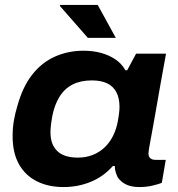

<svg xmlns="http://www.w3.org/2000/svg" viewBox="-20 -744 719 776"><path d="M237 12Q175 12 128.5 -11.5Q82 -35 56.5 -80.5Q31 -126 31 -194Q31 -226 36 -256Q41 -286 50 -315Q71 -392 109.5 -441.5Q148 -491 201.5 -515Q255 -539 318 -539Q355 -539 387 -530.5Q419 -522 445 -505Q471 -488 487 -460H494L530 -527H651L628 -400Q620 -352 612.5 -311.5Q605 -271 599.5 -238Q594 -205 589 -180.5Q584 -156 582 -142Q580 -128 580 -124Q580 -111 587.5 -104.5Q595 -98 608 -98H650L634 -5Q622 0 597 6Q572 12 543 12Q512 12 490.5 2Q469 -8 456 -27Q451 -37 447.5 -48.5Q444 -60 444 -73H436Q398 -30 346.5 -9Q295 12 237 12ZM295 -107Q327 -107 354 -117.5Q381 -128 402 -147.5Q423 -167 437 -195Q451 -223 457 -258Q459 -271 460.5 -281Q462 -291 462.5 -298.5Q463 -306 463 -312Q463 -347 450.5 -371Q438 -395 413.5 -407Q389 -419 351 -419Q306 -419 273.5 -402.5Q241 -386 220.5 -353Q200 -320 191 -273Q188 -256 186.5 -244Q185 -232 184.5 -224Q184 -216 184 -209Q184 -160 211.5 -133.5Q239 -107 295 -107ZM335 -591 222 -720 223 -724H375L448 -591Z"/></svg>

Font: Archivo SemiExpanded
Style: Bold Italic
Weight: 700
Width: 6
Italic angle: -10°
Designer: Hector Gatti
Foundry: Omnibus-Type
Version: Version 2.001